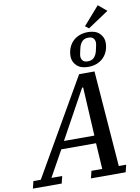

<svg xmlns="http://www.w3.org/2000/svg" viewBox="-170 -1205 935 1280"><g transform="rotate(-10 297.5 -564.5)"><path d="M-42 -49H8L382 -698H486L536 -49H586L574 0H339L351 -49H424L413 -225H178L80 -49H153L141 0H-54ZM205 -277H411L393 -606H386ZM455 -772Q481 -772 496 -787Q511 -802 518 -828Q520 -839 524.5 -857Q529 -875 529 -885Q529 -902 519 -914.5Q509 -927 484 -927Q458 -927 443 -912Q428 -897 421 -871Q419 -860 414.5 -842Q410 -824 410 -814Q410 -797 420 -784.5Q430 -772 455 -772ZM451 -735Q400 -735 373 -761.5Q346 -788 346 -825Q346 -853 355.5 -878.5Q365 -904 383 -923Q401 -942 427.5 -953Q454 -964 488 -964Q539 -964 566 -937.5Q593 -911 593 -874Q593 -846 583.5 -820.5Q574 -795 556 -776Q538 -757 511.5 -746Q485 -735 451 -735ZM476 -1006 584 -1129 641 -1081 500 -987Z"/></g></svg>

Font: IBM Plex Serif Medium
Style: Italic
Weight: 500
Italic angle: -14°
Designer: Mike Abbink, Paul van der Laan, Pieter van Rosmalen
Foundry: Bold Monday
Version: Version 2.5